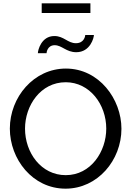

<svg xmlns="http://www.w3.org/2000/svg" viewBox="-20 -1126 788 1151"><path d="M230 -1048H522V-1106H230ZM308 -855C351 -855 377 -813 437 -813C522 -813 543 -901 543 -916H491C491 -912 486 -867 435 -867C386 -867 363 -910 306 -910C227 -910 207 -824 207 -807H259C259 -811 264 -855 308 -855ZM39 -355C39 -173 174 5 373 5C565 5 708 -165 708 -354C708 -532 574 -715 375 -715C183 -715 39 -544 39 -355ZM374 -76C227 -76 130 -210 130 -355C130 -493 223 -633 374 -633C518 -633 617 -500 617 -355C617 -218 525 -76 374 -76Z"/></svg>

Font: FIGSv2-sans-serif Medium
Style: Regular
Weight: 500
Designer: Matt McInerney, Pablo Impallari, Rodrigo Fuenzalida,Mirko Velimirovic
Foundry: Matt McInerney, Pablo Impallari, Rodrigo Fuenzalida
Version: Version 4.021;hotconv 1.0.109;makeotfexe 2.5.65596